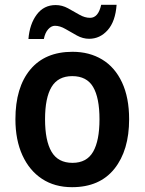

<svg xmlns="http://www.w3.org/2000/svg" viewBox="-20 -767 600 797"><path d="M516 -272Q516 -143 455 -66.5Q394 10 279 10Q207 10 154.5 -24.5Q102 -59 73 -122.5Q44 -186 44 -272Q44 -404 105.5 -478Q167 -552 281 -552Q351 -552 404 -520Q457 -488 486.5 -425Q516 -362 516 -272ZM167 -272Q167 -183 194 -137Q221 -91 281 -91Q340 -91 366.5 -137Q393 -183 393 -272Q393 -361 366.5 -406Q340 -451 280 -451Q221 -451 194 -406Q167 -361 167 -272ZM98 -605Q103 -667 132.5 -706.5Q162 -746 211 -746Q238 -746 262.5 -732.5Q287 -719 309.5 -706Q332 -693 354 -693Q388 -693 400 -747H464Q459 -678 427 -642Q395 -606 350 -606Q324 -606 299.5 -619.5Q275 -633 252 -646.5Q229 -660 208 -660Q193 -660 180 -645.5Q167 -631 162 -605Z"/></svg>

Font: Noto Sans Tamil SemiCondensed SemiBold
Style: Regular
Weight: 600
Width: 4
Designer: Jelle Bosma - Monotype Design Team
Foundry: Monotype Imaging Inc.
Version: Version 2.004; ttfautohint (v1.8.4.7-5d5b)